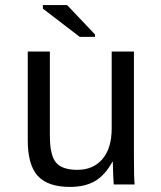

<svg xmlns="http://www.w3.org/2000/svg" viewBox="-20 -733 640 763"><path d="M178.2 -528.3V-193.4Q178.2 -117.2 202.1 -87.6Q226.1 -58.1 287.6 -58.1Q350.6 -58.1 387.2 -101.1Q423.8 -144 423.8 -222.2V-528.3H512.2V-112.8Q512.2 -20.5 515.1 0H432.1Q431.6 -2.4 431.2 -13.2Q430.7 -23.9 429.9 -37.8Q429.2 -51.8 428.2 -90.3H426.8Q396.5 -35.6 356.7 -12.9Q316.9 9.8 257.8 9.8Q170.9 9.8 130.6 -33.4Q90.3 -76.7 90.3 -176.3V-528.3ZM296.9 -586.4 150.4 -698.7V-712.9H246.6L357.4 -596.2V-586.4Z"/></svg>

Font: Liberation Mono
Style: Regular
Weight: 400
Monospace: yes
Designer: Steve Matteson
Foundry: Ascender Corporation
Version: Version 2.1.5